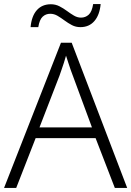

<svg xmlns="http://www.w3.org/2000/svg" viewBox="-20 -928 648 948"><path d="M0 0 281 -717H334L608 0H547L452 -246H156L60 0ZM175 -299H434L339 -556Q335 -566 329 -583Q323 -600 317 -619Q311 -638 306 -653Q301 -636 295.5 -618Q290 -600 284 -584Q278 -568 274 -555ZM131 -794Q136 -849 162 -878Q188 -907 231 -907Q254 -907 273.5 -897Q293 -887 310.5 -874Q328 -861 345 -851Q362 -841 380 -841Q402 -841 418 -855.5Q434 -870 440 -908H477Q472 -854 446 -824Q420 -794 377 -794Q354 -794 335 -804Q316 -814 298.5 -827Q281 -840 264 -850Q247 -860 228 -860Q206 -860 190.5 -845.5Q175 -831 169 -794Z"/></svg>

Font: Noto Sans Symbols Light
Style: Regular
Weight: 300
Version: Version 2.002